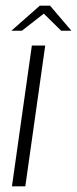

<svg xmlns="http://www.w3.org/2000/svg" viewBox="-20 -655 271 675"><path d="M22 0 92 -495H139L69 0ZM20 -547 120 -635H156L231 -547H195L134 -607L57 -547Z"/></svg>

Font: Alumni Sans Thin Light
Style: Italic
Weight: 300
Italic angle: -8°
Version: Version 1.016